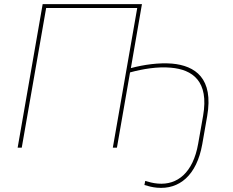

<svg xmlns="http://www.w3.org/2000/svg" viewBox="-20 -720 1134 936"><path d="M66 0H86L205 -681H649L530 0H550L614 -367C676 -384 749 -396 813 -390C918 -381 1000 -325 970 -155L946 -19C921 123 844 183 750 175C724 173 706 167 688 162L684 182C704 188 723 193 745 195C854 205 939 135 966 -17L990 -154C1022 -338 932 -400 818 -410C754 -415 682 -405 618 -388L672 -700H188Z"/></svg>

Font: Fixel Display 20240404 Thin
Style: Italic
Weight: 100
Italic angle: -10°
Designer: AlfaBravo + MacPaw
Foundry: Kyrylo Tkachov, Marchela Mozhyna, Serhii Makarenko, Maria Weinstein, Zakhar Kryvoshyya
Version: Version 1.211;Glyphs 3.2 (3225)